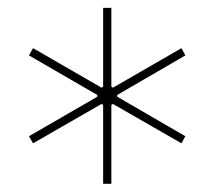

<svg xmlns="http://www.w3.org/2000/svg" viewBox="-20 -752 534 479"><path d="M257.8 -293.5H237.3V-490.2L233.4 -492.7L62.5 -394.5L52.2 -412.1L222.7 -510.7V-515.1L52.2 -613.8L62.5 -631.8L233.4 -533.2L237.3 -536.1V-732.4H257.8V-536.1L261.7 -533.2L432.6 -631.8L442.4 -613.8L272.5 -515.1V-510.7L442.4 -412.1L432.6 -394.5L261.7 -492.7L257.8 -490.2Z"/></svg>

Font: Estedad-FD Thin
Style: Regular
Weight: 100
Designer: Amin Abedi
Version: Version 7.3